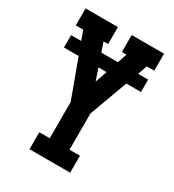

<svg xmlns="http://www.w3.org/2000/svg" viewBox="-178 -838 855 941"><g transform="rotate(30 250.0 -367.5)"><path d="M135 0V-96H194V-301L178 -345L115 -516H32V-586H89L70 -639H28V-735H211V-639H185L203 -586H297L315 -639H289V-735H472V-639H430L411 -586H468V-516H385L306 -301V-96H365V0ZM250 -449 273 -516H227Z"/></g></svg>

Font: Iosevka Gothic
Style: Bold
Weight: 700
Monospace: yes
Designer: Belleve Invis
Foundry: Belleve Invis
Version: Version 15.5.1; ttfautohint (v1.8.4)